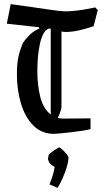

<svg xmlns="http://www.w3.org/2000/svg" viewBox="-20 -640 494 931"><path d="M454 -591 434 -513Q400 -501 364 -493Q328 -485 302 -485Q289 -485 278 -487V-120Q278 -114 273 -99.5Q268 -85 260 -68Q273 -65 289 -65L419 -66V-14Q406 -10 379 -6Q352 -2 322.5 1.5Q293 5 270.5 7Q248 9 242 9Q182 9 142 -31Q102 -71 82 -137Q62 -203 62 -279Q62 -331 69.5 -365.5Q77 -400 92 -433Q100 -446 120.5 -467.5Q141 -489 171 -502L169 -508L13 -525L32 -620Q129 -607 200.5 -596Q272 -585 301 -585Q321 -585 355.5 -589Q390 -593 442 -604ZM161 -296Q161 -229 175 -171Q189 -113 226 -85V-501L224 -502Q205 -502 192.5 -480Q180 -458 173 -425Q166 -392 163.5 -357Q161 -322 161 -296ZM259 271 220 254Q231 227 237 206Q243 185 245 169Q224 158 218 146.5Q212 135 213 128L216 111Q217 109 228 100Q239 91 251.5 83Q264 75 266 75Q271 75 282 85Q293 95 302.5 106.5Q312 118 312 124Q312 143 303.5 171Q295 199 282.5 226.5Q270 254 259 271Z"/></svg>

Font: Grenze Gotisch
Style: Regular
Weight: 400
Designer: Renata Polastri
Foundry: Omnibus-Type
Version: Version 1.001